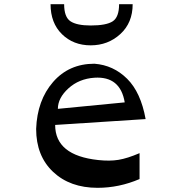

<svg xmlns="http://www.w3.org/2000/svg" viewBox="-20 -885 870 919"><path d="M222 -865H287Q287 -803 317.5 -783Q348 -763 414 -763Q489 -763 519.5 -783Q550 -803 550 -865H615Q615 -776 556 -722Q497 -668 414 -668Q331 -668 276.5 -721.5Q222 -775 222 -865ZM450 -119Q505 -113 547.5 -120Q590 -127 648 -152V-28Q550 14 447 14Q315 14 234 -62.5Q153 -139 153 -268Q158 -405 234 -492.5Q310 -580 432 -580Q523 -573 588.5 -508Q654 -443 677 -315L244 -287Q244 -141 450 -119ZM432 -513Q358 -508 307.5 -462Q257 -416 257 -364L577 -395Q556 -521 432 -513Z"/></svg>

Font: OpenDyslexic
Style: Regular
Weight: 400
Designer: Abbie Gonzalez
Version: Version 0.920;hotconv 1.0.109;makeotfexe 2.5.65596